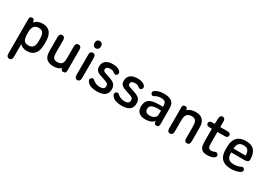

<svg xmlns="http://www.w3.org/2000/svg" viewBox="10 -1412 3448 2463"><g transform="rotate(30 1734.0 -180.5)"><path d="M136 -345Q132 -376 123 -385.5Q114 -395 101 -395Q62 -395 62 -359V159Q62 182 73 195.5Q84 209 103 209Q123 209 134 195.5Q145 182 145 159V-32Q160 -12 187 -1Q214 10 250 10Q325 10 363.5 -37.5Q402 -85 402 -177V-215Q402 -305 365 -351Q328 -397 255 -397Q176 -397 136 -345ZM145 -178V-209Q145 -268 167.5 -296.5Q190 -325 237 -325Q281 -325 300 -297.5Q319 -270 319 -209V-176Q319 -117 298 -89.5Q277 -62 231 -62Q185 -62 166 -87.5Q147 -113 145 -178Z M753 -27Q756 -5 764.5 2Q773 9 784 9Q803 9 815 2Q827 -5 827 -28V-345Q827 -369 815.5 -382Q804 -395 785 -395Q765 -395 754 -382Q743 -369 743 -345V-177Q743 -143 739.5 -123Q736 -103 727 -90Q706 -62 657 -62Q634 -62 618.5 -69.5Q603 -77 595 -95Q585 -116 585 -168V-345Q585 -369 574 -382Q563 -395 543 -395Q524 -395 513 -382Q502 -369 502 -345V-161Q502 -128 504 -106Q506 -84 511 -70Q536 10 642 10Q711 10 753 -27Z M997 -570Q976 -570 963 -556Q950 -542 950 -516Q950 -491 963 -476.5Q976 -462 997 -462Q1019 -462 1032 -477Q1045 -492 1045 -516Q1045 -542 1032 -556Q1019 -570 997 -570ZM956 -41Q956 -18 966.5 -4.5Q977 9 997 9Q1017 9 1027.5 -4.5Q1038 -18 1038 -41V-345Q1038 -369 1027.5 -382Q1017 -395 997 -395Q977 -395 966.5 -382Q956 -369 956 -345Z M1286 10Q1441 10 1441 -110Q1441 -158 1415 -184Q1389 -210 1323 -230Q1281 -243 1262 -250.5Q1243 -258 1238 -266Q1233 -274 1233 -286Q1233 -306 1248.5 -317Q1264 -328 1294 -328Q1316 -328 1329 -323.5Q1342 -319 1359 -305Q1371 -299 1374.5 -297Q1378 -295 1382 -295Q1396 -295 1406 -306.5Q1416 -318 1416 -332Q1416 -347 1405 -359Q1371 -397 1293 -397Q1225 -397 1188.5 -367.5Q1152 -338 1152 -282Q1152 -248 1167 -228.5Q1182 -209 1210 -197.5Q1238 -186 1277 -174Q1313 -163 1330.5 -154.5Q1348 -146 1354 -136Q1360 -126 1360 -109Q1360 -58 1289 -58Q1259 -58 1232 -69Q1205 -80 1182 -101Q1177 -105 1172.5 -107.5Q1168 -110 1163 -110Q1148 -110 1137.5 -99Q1127 -88 1127 -74Q1127 -56 1147 -35Q1189 10 1286 10Z M1652 10Q1807 10 1807 -110Q1807 -158 1781 -184Q1755 -210 1689 -230Q1647 -243 1628 -250.5Q1609 -258 1604 -266Q1599 -274 1599 -286Q1599 -306 1614.5 -317Q1630 -328 1660 -328Q1682 -328 1695 -323.5Q1708 -319 1725 -305Q1737 -299 1740.5 -297Q1744 -295 1748 -295Q1762 -295 1772 -306.5Q1782 -318 1782 -332Q1782 -347 1771 -359Q1737 -397 1659 -397Q1591 -397 1554.5 -367.5Q1518 -338 1518 -282Q1518 -248 1533 -228.5Q1548 -209 1576 -197.5Q1604 -186 1643 -174Q1679 -163 1696.5 -154.5Q1714 -146 1720 -136Q1726 -126 1726 -109Q1726 -58 1655 -58Q1625 -58 1598 -69Q1571 -80 1548 -101Q1543 -105 1538.5 -107.5Q1534 -110 1529 -110Q1514 -110 1503.5 -99Q1493 -88 1493 -74Q1493 -56 1513 -35Q1555 10 1652 10Z M2121 -243Q2104 -244 2095 -244Q2086 -244 2081 -244Q2076 -244 2070 -244Q2017 -244 1981 -237Q1945 -230 1923 -215Q1873 -183 1873 -108Q1873 -50 1906 -20Q1939 10 2003 10Q2046 10 2076.5 -1.5Q2107 -13 2129 -39Q2133 -10 2142 -0.5Q2151 9 2165 9Q2184 9 2194.5 -1Q2205 -11 2205 -29V-226Q2205 -279 2201.5 -303.5Q2198 -328 2187 -344Q2170 -371 2136 -384Q2102 -397 2052 -397Q2010 -397 1974 -387Q1938 -377 1916 -358Q1905 -349 1905 -333Q1905 -319 1914.5 -309Q1924 -299 1937 -299Q1945 -299 1952 -305Q1971 -317 1995 -324Q2019 -331 2044 -331Q2087 -331 2104 -314.5Q2121 -298 2121 -254ZM2123 -190V-129Q2123 -106 2108.5 -90.5Q2094 -75 2073 -67.5Q2052 -60 2030 -60Q1998 -60 1978 -73Q1958 -86 1958 -122Q1958 -149 1973 -163.5Q1988 -178 2015.5 -184.5Q2043 -191 2083 -191Q2092 -190 2102.5 -190Q2113 -190 2123 -190Z M2401 -355Q2399 -380 2389.5 -387.5Q2380 -395 2369 -395Q2351 -395 2339.5 -388Q2328 -381 2328 -358V-41Q2328 -18 2339 -4.5Q2350 9 2369 9Q2389 9 2400 -4.5Q2411 -18 2411 -41V-192Q2411 -232 2415 -255Q2419 -278 2429 -293Q2439 -308 2459 -316.5Q2479 -325 2504 -325Q2553 -325 2570 -286Q2575 -274 2577.5 -252.5Q2580 -231 2580 -201V-41Q2580 -18 2590.5 -4.5Q2601 9 2621 9Q2641 9 2651.5 -4.5Q2662 -18 2662 -41V-208Q2662 -244 2660.5 -269Q2659 -294 2654 -308Q2629 -397 2521 -397Q2482 -397 2453.5 -387Q2425 -377 2401 -355Z M2805 -314V-142Q2805 -103 2809 -75Q2813 -47 2823 -31Q2848 10 2915 10Q2950 10 2978 3Q3006 -4 3022 -16.5Q3038 -29 3038 -45Q3038 -60 3028.5 -70.5Q3019 -81 3004 -81Q3002 -81 3000.5 -81Q2999 -81 2997 -80Q2978 -73 2965 -69Q2952 -65 2939 -65Q2909 -65 2898 -83Q2887 -101 2887 -148V-314H2999Q3020 -314 3031 -323.5Q3042 -333 3042 -350Q3042 -367 3031 -376.5Q3020 -386 2999 -386H2887V-471Q2887 -494 2877 -506Q2867 -518 2848 -518Q2812 -518 2809 -474L2805 -386H2761Q2744 -386 2733 -376Q2722 -366 2722 -350Q2722 -334 2733 -324Q2744 -314 2761 -314Z M3172 -175H3374Q3398 -175 3414 -185.5Q3430 -196 3430 -221Q3430 -259 3420 -292.5Q3410 -326 3393 -347Q3352 -397 3265 -397Q3179 -397 3134.5 -349.5Q3090 -302 3090 -211V-167Q3090 -79 3135.5 -34.5Q3181 10 3269 10Q3313 10 3350 1Q3387 -8 3409 -23Q3417 -30 3421 -37Q3425 -44 3425 -52Q3425 -66 3415.5 -76Q3406 -86 3392 -86Q3387 -86 3379 -82Q3358 -70 3331 -64Q3304 -58 3275 -58Q3222 -58 3197 -82.5Q3172 -107 3172 -159ZM3353 -232H3172Q3175 -285 3197 -309.5Q3219 -334 3265 -334Q3310 -334 3330 -311Q3350 -288 3353 -232Z"/></g></svg>

Font: Beiruti Medium
Style: Regular
Weight: 500
Designer: Arlette Boutros
Foundry: Boutros
Version: Version 1.41